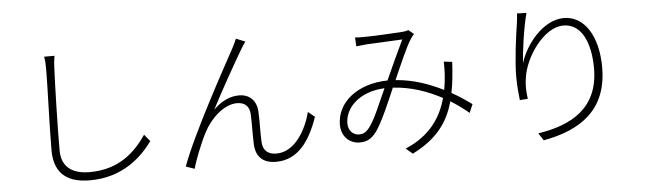

<svg xmlns="http://www.w3.org/2000/svg" viewBox="-50 -974 4100 1217"><g transform="rotate(-5 2000.0 -366.0)"><path d="M258 -768C263 -745 264 -719 264 -688C264 -573 253 -326 253 -172C253 -15 348 38 479 38C692 38 812 -82 882 -176L846 -220C777 -119 674 -14 482 -14C381 -14 304 -55 304 -168C304 -332 311 -572 316 -688C317 -716 319 -741 324 -768Z M1479 -776C1470 -753 1461 -736 1449 -713C1397 -617 1164 -197 1092 4L1147 23C1158 -23 1206 -145 1238 -204C1278 -281 1363 -368 1450 -368C1501 -368 1528 -340 1531 -292C1534 -228 1531 -155 1534 -95C1537 -44 1561 24 1665 24C1803 24 1882 -85 1935 -239L1893 -273C1869 -177 1797 -28 1672 -28C1623 -28 1587 -51 1584 -107C1581 -159 1584 -232 1581 -300C1578 -376 1531 -416 1467 -416C1414 -416 1359 -395 1303 -339C1354 -440 1465 -636 1505 -703C1517 -723 1529 -741 1537 -752Z M2937 -232C2902 -257 2861 -286 2810 -314C2822 -374 2828 -437 2832 -510L2779 -516C2780 -485 2779 -455 2778 -435C2776 -403 2772 -370 2766 -337C2678 -381 2577 -418 2464 -426C2506 -521 2555 -636 2584 -678C2591 -691 2599 -698 2606 -707L2572 -735C2561 -730 2550 -728 2535 -727C2495 -724 2351 -716 2301 -716C2281 -716 2256 -715 2232 -718L2235 -661C2258 -664 2281 -665 2304 -668C2350 -671 2489 -676 2529 -679C2494 -607 2453 -516 2413 -428C2222 -425 2088 -318 2088 -174C2088 -102 2138 -52 2204 -52C2247 -52 2279 -66 2312 -111C2352 -167 2406 -293 2443 -380C2559 -373 2662 -336 2754 -287C2722 -167 2649 -54 2490 12L2533 48C2682 -27 2761 -123 2798 -262C2842 -235 2881 -206 2914 -178ZM2269 -138C2246 -110 2229 -103 2204 -103C2169 -103 2136 -130 2136 -179C2136 -278 2228 -373 2390 -381C2350 -296 2310 -189 2269 -138Z M3268 -780C3267 -757 3264 -733 3260 -705C3249 -638 3228 -478 3228 -383C3228 -319 3234 -267 3238 -231L3289 -235C3282 -287 3281 -323 3288 -366C3304 -496 3427 -678 3554 -678C3671 -678 3724 -550 3724 -391C3724 -137 3548 -43 3336 -11L3367 36C3602 -7 3776 -120 3776 -392C3776 -595 3689 -725 3561 -725C3428 -725 3313 -579 3278 -461C3283 -539 3304 -691 3328 -778Z"/></g></svg>

Font: Spoqa Han Sans Neo Light
Style: Regular
Weight: 300
Designer: [Spoqa Han Sans Neo] Dong-huui Kim ___ Younghwa Kang ___ Yujin Lee ___ [Noto Sans] Ryoko NISHIZUKA ____ (kana & ideograp
Foundry: Spoqa (http://www.spoqa-han-sans.com)
Version: Version 1.100;hotconv 1.0.109;makeotfexe 2.5.65596